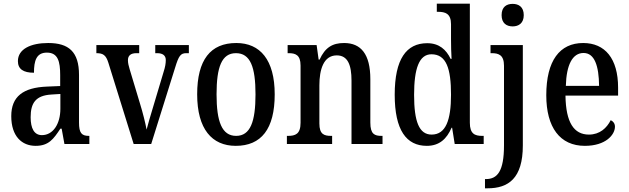

<svg xmlns="http://www.w3.org/2000/svg" viewBox="-20 -780 3408 1040"><path d="M173 10C244 10 270 -27 307 -83H314L329 0H464V-44H461C422 -44 408 -60 408 -116V-374C408 -500 352 -547 241 -547C146 -547 77 -514 77 -449C77 -406 106 -386 164 -386C164 -451 177 -495 234 -495C294 -495 306 -447 306 -373V-314L235 -311C105 -306 41 -257 41 -151C41 -41 99 10 173 10ZM207 -48C165 -48 146 -85 146 -145C146 -223 174 -263 259 -268L307 -271V-191C307 -108 267 -48 207 -48Z M567 -440 704 0H799L929 -415C948 -477 958 -492 989 -492H1003V-536H821V-492H831C862 -492 878 -479 878 -455C878 -436 875 -418 866 -390L811 -206C795 -155 781 -104 774 -78C768 -112 753 -172 738 -220L682 -406C677 -423 673 -438 673 -454C673 -478 687 -492 719 -492H734V-536H502V-492C538 -492 554 -482 567 -440Z M1257 10C1395 10 1468 -81 1468 -269C1468 -456 1389 -547 1260 -547C1120 -547 1048 -456 1048 -269C1048 -81 1128 10 1257 10ZM1259 -44C1182 -44 1153 -121 1153 -269C1153 -417 1181 -492 1258 -492C1336 -492 1364 -417 1364 -269C1364 -121 1336 -44 1259 -44Z M1534 0H1779V-44H1774C1736 -44 1710 -52 1710 -111V-318C1710 -402 1732 -480 1804 -480C1864 -480 1884 -428 1884 -343V0H2052V-44H2047C2009 -44 1986 -53 1986 -116V-351C1986 -487 1935 -547 1844 -547C1781 -547 1741 -523 1711 -457H1706L1695 -536H1538V-492H1543C1580 -492 1608 -483 1608 -425V-115C1608 -53 1579 -44 1540 -44H1534Z M2292 10C2360 10 2400 -28 2426 -88H2429L2443 0H2600V-44H2592C2552 -44 2525 -55 2525 -115V-760H2346V-716H2353C2391 -716 2423 -707 2423 -649V-569C2423 -533 2424 -493 2426 -461H2421C2397 -511 2359 -546 2294 -546C2181 -546 2118 -460 2118 -267C2118 -75 2181 10 2292 10ZM2318 -51C2250 -51 2223 -122 2223 -266C2223 -408 2250 -486 2317 -486C2398 -486 2423 -408 2423 -267C2423 -130 2395 -51 2318 -51Z M2757 -637C2789 -637 2817 -654 2817 -698C2817 -743 2789 -759 2757 -759C2724 -759 2697 -743 2697 -698C2697 -654 2724 -637 2757 -637ZM2607 240H2621C2733 240 2812 187 2812 8V-536H2637V-492H2643C2680 -492 2710 -483 2710 -424V7C2710 148 2674 190 2612 190H2607Z M3148 10C3261 10 3311 -50 3311 -94C3311 -112 3300 -124 3288 -129C3267 -87 3229 -51 3170 -51C3089 -51 3045 -116 3043 -262H3328V-305C3328 -463 3257 -547 3139 -547C3012 -547 2939 -452 2939 -264C2939 -90 3013 10 3148 10ZM3225 -315H3045C3048 -429 3081 -493 3141 -493C3201 -493 3224 -422 3225 -315Z"/></svg>

Font: Noto Serif Georgian Condensed Medium
Style: Regular
Weight: 500
Width: 3
Designer: Monotype Design Team, Akaki Razmadze
Foundry: Google LLC
Version: Version 2.003